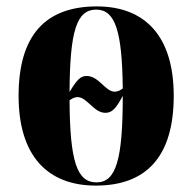

<svg xmlns="http://www.w3.org/2000/svg" viewBox="-20 -569 601 599"><path d="M279 10C438 10 522 -82 522 -270C522 -458 431 -549 282 -549C121 -549 38 -458 38 -270C38 -82 129 10 279 10ZM197 -282C198 -472 219 -539 280 -539C339 -539 361 -474 363 -293C355 -287 347 -283 338 -283C308 -283 289 -332 250 -332C232 -332 220 -321 197 -282ZM281 0C220 0 198 -66 197 -256C205 -262 213 -266 222 -266C252 -266 272 -217 309 -217C329 -217 342 -230 363 -270C363 -70 342 0 281 0Z"/></svg>

Font: Noto Serif Display Condensed ExtraBold
Style: Regular
Weight: 800
Width: 3
Designer: Monotype Design Team
Foundry: Monotype Imaging Inc.
Version: Version 2.009